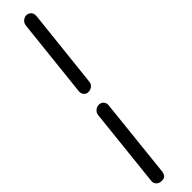

<svg xmlns="http://www.w3.org/2000/svg" viewBox="-412 -774 1071 1071"><g transform="rotate(-45 123.5 -238.0)"><path d="M137 -151 87 320Q86 332 78.5 344Q71 356 48 356Q28 356 16.5 343.5Q5 331 7 314L57 -154Q59 -172 72.5 -182.5Q86 -193 101 -193Q117 -193 128 -181.5Q139 -170 137 -151ZM204 -784 154 -322Q153 -305 140 -294.5Q127 -284 112 -284Q97 -282 85 -294Q73 -306 75 -326L125 -791Q127 -811 140.5 -821.5Q154 -832 167 -832Q183 -832 195 -820Q207 -808 204 -784Z"/></g></svg>

Font: Edu NSW ACT Foundation Medium
Style: Regular
Weight: 500
Version: Version 1.003